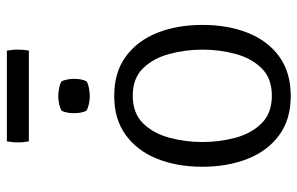

<svg xmlns="http://www.w3.org/2000/svg" viewBox="-174 -680 866 559"><g transform="rotate(-90 259.5 -401.0)"><path d="M466 -245Q466 -171 442.8 -112.8Q419.5 -54.5 373.5 -21.2Q327.5 12 259 12Q190.5 12 144.8 -21.8Q99 -55.5 76 -113.8Q53 -172 53 -245Q53 -319 76.2 -377Q99.5 -435 145.5 -468.5Q191.5 -502 259 -502Q328 -502 374 -468.2Q420 -434.5 443 -376.5Q466 -318.5 466 -245ZM125 -245Q125 -195 137.5 -148.8Q150 -102.5 179.5 -72.8Q209 -43 260 -43Q310.5 -43 339.8 -72.8Q369 -102.5 381.5 -148.8Q394 -195 394 -245Q394 -294.5 381.5 -341.2Q369 -388 339.8 -418Q310.5 -448 260 -448Q209 -448 179.5 -418Q150 -388 137.5 -341.2Q125 -294.5 125 -245ZM209 -619Q209 -641 216 -655Q223 -659.5 235.5 -662.2Q248 -665 259 -665Q269 -665 282.5 -662.2Q296 -659.5 302 -655Q305 -649 307 -638.5Q309 -628 309 -619Q309 -597 302 -583Q297 -578.5 283 -575.8Q269 -573 259 -573Q248 -573 235.5 -575.8Q223 -578.5 216 -583Q209 -597 209 -619ZM127 -750.5Q125.5 -757.5 124.8 -764.8Q124 -772 124 -781.5Q124 -792 124.8 -799.5Q125.5 -807 127 -814.5H391Q392.5 -807 393.2 -799.5Q394 -792 394 -781.5Q394 -764 391 -750.5Z"/></g></svg>

Font: Signika Negative Light Light
Style: Regular
Weight: 300
Version: Version 2.001